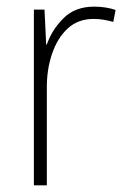

<svg xmlns="http://www.w3.org/2000/svg" viewBox="-20 -558 382 578"><path d="M263 -538Q299 -538 328 -528L321 -492Q307 -496 292.5 -498.5Q278 -501 262 -501Q215 -501 184 -472.5Q153 -444 136.5 -395.5Q120 -347 121 -288V0H82V-529H114L119 -424H121Q136 -468 171 -503Q206 -538 263 -538Z"/></svg>

Font: Noto Sans Gujarati SemiCondensed ExtraLight
Style: Regular
Weight: 200
Width: 4
Designer: Jelle Bosma - Monotype Design Team, Universal Thirst
Foundry: Monotype Imaging Inc.
Version: Version 2.106; ttfautohint (v1.8.4.7-5d5b)